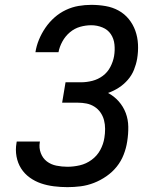

<svg xmlns="http://www.w3.org/2000/svg" viewBox="-20 -763 640 791"><path d="M258 8Q230 8 202 4.5Q174 1 149 -7.5Q124 -16 102.5 -31.5Q81 -47 67 -69Q53 -91 48 -118.5Q43 -146 48 -174Q48 -176 48.5 -177.5Q49 -179 49 -180H145Q144 -179 144 -178.5Q144 -178 144 -177Q140 -154 148 -132.5Q156 -111 173 -98Q190 -85 212.5 -80.5Q235 -76 258 -76Q283 -76 309 -82Q335 -88 357.5 -104.5Q380 -121 393 -145Q406 -169 410 -195Q413 -213 413 -232Q413 -251 408.5 -268Q404 -285 394 -299.5Q384 -314 369 -323.5Q354 -333 336.5 -336.5Q319 -340 300 -340H236L250 -424H314Q337 -424 360.5 -430Q384 -436 403.5 -450.5Q423 -465 434.5 -487Q446 -509 450 -532Q454 -556 451.5 -580Q449 -604 436.5 -622.5Q424 -641 402 -650Q380 -659 356 -659Q333 -659 310 -652.5Q287 -646 268 -630Q249 -614 237 -592Q225 -570 221 -548H126Q130 -574 140.5 -599.5Q151 -625 167 -648.5Q183 -672 204.5 -691Q226 -710 251.5 -722Q277 -734 303.5 -738.5Q330 -743 356 -743Q386 -743 415 -738Q444 -733 468.5 -719.5Q493 -706 510.5 -684.5Q528 -663 537.5 -636.5Q547 -610 548.5 -580.5Q550 -551 545 -521Q541 -498 532 -475.5Q523 -453 506.5 -434Q490 -415 469 -401.5Q448 -388 425 -380Q450 -367 469 -345.5Q488 -324 498 -297.5Q508 -271 508.5 -241Q509 -211 504 -180Q500 -153 489.5 -126Q479 -99 461 -76.5Q443 -54 418.5 -37Q394 -20 367 -9.5Q340 1 312.5 4.5Q285 8 258 8Z"/></svg>

Font: Iosevka SS04 Md Ex Obl
Style: Regular
Weight: 500
Width: 7
Italic angle: -9°
Monospace: yes
Designer: Belleve Invis
Foundry: Belleve Invis
Version: Version 19.0.0; ttfautohint (v1.8.4)